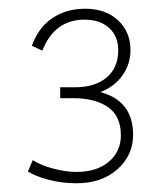

<svg xmlns="http://www.w3.org/2000/svg" viewBox="-20 -735 370 440"><path d="M155 -315Q122 -315 91.5 -323Q61 -331 44 -342L55 -368Q74 -356 102.5 -348.5Q131 -341 155 -341Q202 -341 229.5 -364.5Q257 -388 257 -425Q257 -469 227.5 -489.5Q198 -510 148 -510H118V-535H152Q198 -535 224.5 -557.5Q251 -580 251 -620Q251 -652 230 -671Q209 -690 174 -690Q105 -690 77 -619L53 -630Q68 -672 100 -693.5Q132 -715 175 -715Q222 -715 250.5 -688.5Q279 -662 279 -620Q279 -588 260.5 -562Q242 -536 210 -524Q285 -504 285 -426Q285 -379 249 -347Q213 -315 155 -315Z"/></svg>

Font: Livvic Thin
Style: Regular
Weight: 250
Designer: Jacques Le Bailly, Baron von Fonthausen
Version: Version 1.001; ttfautohint (v1.8.2)